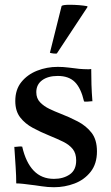

<svg xmlns="http://www.w3.org/2000/svg" viewBox="-20 -772 464 804"><path d="M73 -158Q88 -92 121 -57.5Q154 -23 206 -23Q245 -23 272 -41.5Q299 -60 299 -100Q299 -130 284.5 -148Q270 -166 244.5 -178.5Q219 -191 187 -204Q150 -219 117.5 -236.5Q85 -254 64.5 -280.5Q44 -307 44 -349Q44 -397 69.5 -428.5Q95 -460 135.5 -476Q176 -492 222 -492Q245 -492 268 -489Q291 -486 293 -486Q313 -483 330 -482.5Q347 -482 348 -482Q349 -482 352.5 -482Q356 -482 362 -483Q362 -451 363 -418Q364 -385 367 -348Q366 -348 363 -348Q354 -347 346.5 -346.5Q339 -346 332 -347Q319 -403 293.5 -428.5Q268 -454 222 -454Q181 -454 156.5 -436Q132 -418 132 -386Q132 -360 148 -343.5Q164 -327 187 -316Q210 -305 231 -297Q270 -282 305.5 -263.5Q341 -245 363.5 -216Q386 -187 386 -138Q386 -86 359.5 -52.5Q333 -19 292 -3.5Q251 12 206 12Q180 12 154.5 8Q129 4 127 4Q125 4 110.5 2Q96 0 78.5 -2Q61 -4 48 -4Q48 -35 45.5 -73Q43 -111 40 -157Q42 -157 45 -157Q54 -158 60.5 -158.5Q67 -159 73 -158ZM346 -746V-742L218 -548Q213 -547 204 -548Q195 -549 189 -551L238 -747Q243 -752 272 -752Q312 -752 346 -746Z"/></svg>

Font: Tiro Kannada
Style: Regular
Weight: 400
Designer: Kannada: John Hudson & Fiona Ross. Latin: John Hudson.
Foundry: Tiro Typeworks Ltd.
Version: Version 1.52